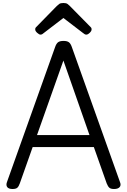

<svg xmlns="http://www.w3.org/2000/svg" viewBox="-20 -1247 847 1281"><path d="M64 14Q38 14 28.5 1.5Q19 -11 26 -31L348 -934Q356 -957 368 -965.5Q380 -974 404 -974Q427 -974 439 -965.5Q451 -957 459 -934L781 -31Q789 -11 778 1.5Q767 14 741 14Q719 14 709.5 5.5Q700 -3 692 -23L606 -266H198L112 -23Q105 -3 95.5 5.5Q86 14 64 14ZM227 -346H577L403 -843ZM250 -1016Q241 -1016 228 -1028Q215 -1040 215 -1050Q215 -1053 215.5 -1057Q216 -1061 221 -1066L359 -1207Q366 -1214 375 -1220.5Q384 -1227 403 -1227Q422 -1227 430.5 -1220.5Q439 -1214 446 -1207L585 -1066Q590 -1061 590.5 -1057Q591 -1053 591 -1050Q591 -1040 578.5 -1028Q566 -1016 556 -1016Q549 -1016 544 -1019.5Q539 -1023 531 -1029L403 -1127L275 -1029Q268 -1023 262.5 -1019.5Q257 -1016 250 -1016Z"/></svg>

Font: Playwrite IT Trad
Style: Regular
Weight: 400
Designer: Veronika Burian, José Scaglione
Foundry: TypeTogether
Version: Version 1.002